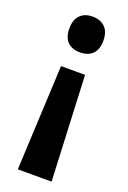

<svg xmlns="http://www.w3.org/2000/svg" viewBox="-143 -595 555 833"><g transform="rotate(20 134.5 -178.0)"><path d="M213 -462Q213 -421 192 -400.5Q171 -380 134 -380Q98 -380 77 -400.5Q56 -421 56 -462Q56 -503 77 -524Q98 -545 134 -545Q169 -545 191 -524.5Q213 -504 213 -462ZM78 -296H189L211 189H55Z"/></g></svg>

Font: Noto Sans Gujarati Condensed
Style: Bold
Weight: 700
Width: 3
Designer: Jelle Bosma - Monotype Design Team, Universal Thirst
Foundry: Monotype Imaging Inc.
Version: Version 2.106; ttfautohint (v1.8.4.7-5d5b)